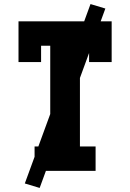

<svg xmlns="http://www.w3.org/2000/svg" viewBox="-20 -840 640 944"><path d="M150 0V-120H227V-615H182V-535H71V-735H529V-535H418V-615H373V-120H450V0ZM175 84 102 62 425 -820 498 -798Z"/></svg>

Font: Iosevka Curly Slab HvEx
Style: Regular
Weight: 900
Width: 7
Monospace: yes
Designer: Belleve Invis
Foundry: Belleve Invis
Version: Version 11.1.0; ttfautohint (v1.8.3)